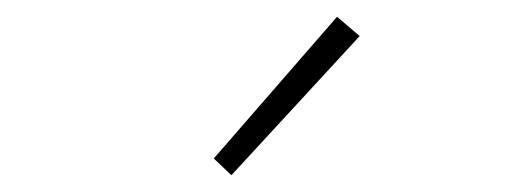

<svg xmlns="http://www.w3.org/2000/svg" viewBox="-20 -840 626 229"><path d="M256 -631 409 -797 382 -820 235 -651Z"/></svg>

Font: Noto Sans CJK JP Thin
Style: Regular
Weight: 250
Designer: Ryoko NISHIZUKA (kana & ideographs); Paul D. Hunt (Latin, Greek & Cyrillic); Wenlong ZHANG (bopomofo); Sandoll Communica
Foundry: Adobe Systems Incorporated
Version: Version 1.004;PS 1.004;hotconv 1.0.82;makeotf.lib2.5.63406